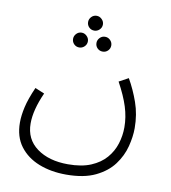

<svg xmlns="http://www.w3.org/2000/svg" viewBox="-89 -663 863 970"><g transform="rotate(10 342.5 -178.5)"><path d="M40 11Q40 -25 50 -69Q60 -113 87 -174L135 -154Q94 -63 94 6Q94 87 155.5 132Q217 177 315 177Q385 177 432.5 157Q480 137 509 103.5Q538 70 551 28.5Q564 -13 564 -56Q564 -108 547.5 -160.5Q531 -213 495 -279L543 -305Q573 -253 594.5 -192Q616 -131 616 -61Q616 -17 603 33.5Q590 84 557 128.5Q524 173 465 201.5Q406 230 315 230Q237 230 175 205.5Q113 181 76.5 132.5Q40 84 40 11ZM329 -511Q313 -511 302 -522Q291 -533 291 -549Q291 -564 302 -575.5Q313 -587 329 -587Q344 -587 355.5 -575.5Q367 -564 367 -549Q367 -533 355.5 -522Q344 -511 329 -511ZM269 -414Q253 -414 242 -425Q231 -436 231 -452Q231 -467 242 -478.5Q253 -490 269 -490Q284 -490 295.5 -478.5Q307 -467 307 -452Q307 -436 295.5 -425Q284 -414 269 -414ZM389 -414Q373 -414 362 -425Q351 -436 351 -452Q351 -467 362 -478.5Q373 -490 389 -490Q405 -490 416 -478.5Q427 -467 427 -452Q427 -436 416 -425Q405 -414 389 -414Z"/></g></svg>

Font: Noto Sans Arabic UI Lt
Style: Regular
Weight: 300
Designer: Monotype Design Team, Nadine Chahine and Nizar Qandah
Foundry: Monotype Imaging Inc.
Version: Version 2.010; ttfautohint (v1.8.4.7-5d5b)